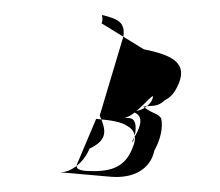

<svg xmlns="http://www.w3.org/2000/svg" viewBox="-40 -631 605 528"><g transform="rotate(5 262.5 -366.5)"><path d="M221 -587C269 -580 286 -571 285 -534L239 -311C259 -274 269 -247 219 -218C206 -176 171 -146 141 -146H283C349 -146 391 -178 397 -228C411 -259 416 -294 408 -318C397 -332 383 -328 356 -346C384 -352 395 -348 413 -368C428 -378 438 -388 448 -418C465 -474 427 -494 344 -503L222 -564C225 -573 223 -579 221 -587ZM190 -177 230 -301C278 -301 299 -298 315 -290C340 -279 347 -260 336 -228C319 -171 276 -158 215 -156C190 -156 184 -162 190 -177ZM305 -311C336 -311 390 -405 379 -368C373 -347 347 -330 323 -330H314C359 -330 361 -302 335 -251C332 -223 357 -311 321 -311Z"/></g></svg>

Font: Zinc
Style: Obl
Weight: 400
Version: Version 1